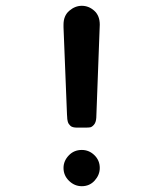

<svg xmlns="http://www.w3.org/2000/svg" viewBox="-20 -642 565 662"><path d="M199 -63Q199 -87 217 -106Q235 -125 262 -125Q287 -125 305.5 -107Q324 -89 324 -63Q324 -39 306.5 -19.5Q289 0 262 0Q237 0 218 -18.5Q199 -37 199 -63ZM199 -548V-557Q199 -588 219 -605Q239 -622 262 -622Q286 -622 305 -605Q324 -588 324 -557L312 -236Q311 -220 304 -212Q297 -204 291 -203Q285 -202 275 -202H245Q238 -202 232 -203.5Q226 -205 222.5 -208.5Q219 -212 217 -215Q215 -218 213.5 -223.5Q212 -229 212 -231.5Q212 -234 211.5 -240Q211 -246 211 -247Z"/></svg>

Font: CMU Typewriter Text
Style: Regular
Weight: 500
Monospace: yes
Version: Version 0.7.0